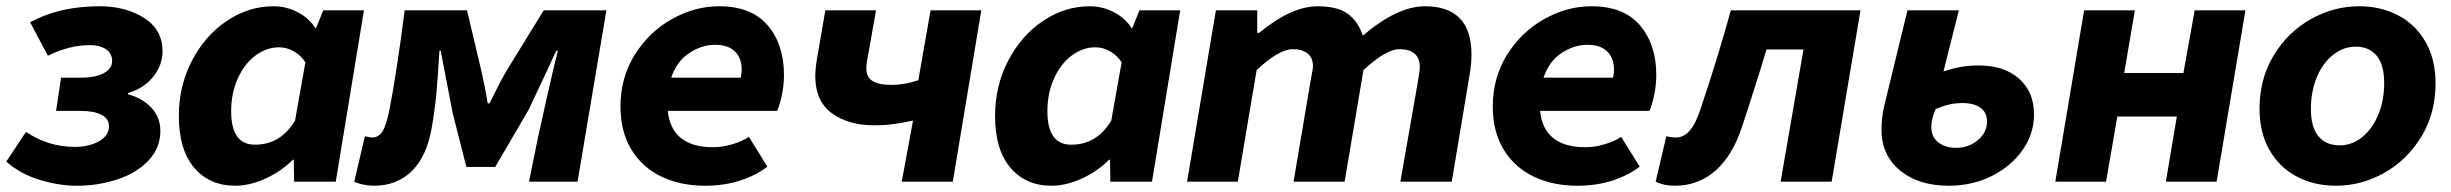

<svg xmlns="http://www.w3.org/2000/svg" viewBox="-34 -580 7825 613"><path d="M-14 -64 49 -159Q120 -111 205 -111Q250 -111 282 -129Q314 -147 314 -177Q314 -201 290 -213.5Q266 -226 222 -226H145L161 -332H223Q271 -332 297.5 -346.5Q324 -361 324 -385Q324 -410 304 -423Q284 -436 253 -436Q187 -436 119 -402L62 -509Q116 -537 170 -548.5Q224 -560 284 -560Q368 -560 426.5 -522.5Q485 -485 485 -416Q485 -373 455.5 -335.5Q426 -298 375 -283V-279Q422 -266 450 -235.5Q478 -205 478 -162Q478 -108 440.5 -68Q403 -28 341.5 -7.5Q280 13 211 13Q155 13 93.5 -5.5Q32 -24 -14 -64Z M537 -210Q537 -306 579 -386.5Q621 -467 690.5 -513.5Q760 -560 839 -560Q880 -560 916.5 -541Q953 -522 973 -490H975L998 -547H1128L1038 0H905L904 -70H901Q863 -32 813 -9.5Q763 13 717 13Q635 13 586 -44.5Q537 -102 537 -210ZM908 -195 941 -381Q926 -404 903.5 -416.5Q881 -429 857 -429Q817 -429 781.5 -402.5Q746 -376 725 -329Q704 -282 704 -225Q704 -118 780 -118Q862 -118 908 -195Z M1097 0 1131 -145Q1149 -141 1154 -141Q1175 -141 1187 -160Q1199 -179 1209 -228Q1232 -344 1258 -547H1457L1499 -370Q1515 -302 1523 -250H1529L1546 -284Q1571 -335 1593 -370L1702 -547H1902L1810 0H1655L1684 -143Q1694 -189 1714 -277.5Q1734 -366 1747 -418H1742L1710 -349L1654 -230L1547 -47H1455L1411 -220L1373 -418H1369Q1364 -333 1359 -279.5Q1354 -226 1344 -170Q1328 -80 1280.5 -33.5Q1233 13 1160 13Q1144 13 1126.5 9.5Q1109 6 1097 0Z M1947 -240Q1947 -332 1992.5 -405Q2038 -478 2111 -519Q2184 -560 2262 -560Q2365 -560 2417 -499Q2469 -438 2469 -341Q2469 -306 2461.5 -273Q2454 -240 2447 -226H2098Q2110 -110 2243 -110Q2273 -110 2304.5 -119.5Q2336 -129 2357 -143L2416 -48Q2380 -20 2329 -3.5Q2278 13 2217 13Q2138 13 2077 -16.5Q2016 -46 1981.5 -103Q1947 -160 1947 -240ZM2331 -332Q2334 -346 2334 -358Q2334 -394 2312.5 -415.5Q2291 -437 2249 -437Q2207 -437 2167 -411Q2127 -385 2109 -332Z M2755 -180Q2675 -180 2622 -218.5Q2569 -257 2569 -337Q2569 -360 2574 -390L2601 -547H2763L2734 -384Q2732 -373 2732 -361Q2732 -334 2751.5 -321.5Q2771 -309 2812 -309Q2855 -309 2898 -324L2937 -547H3099L3008 0H2845L2881 -195Q2848 -188 2820 -184Q2792 -180 2755 -180Z M3143 -210Q3143 -306 3185 -386.5Q3227 -467 3296.5 -513.5Q3366 -560 3445 -560Q3486 -560 3522.5 -541Q3559 -522 3579 -490H3581L3604 -547H3734L3644 0H3511L3510 -70H3507Q3469 -32 3419 -9.5Q3369 13 3323 13Q3241 13 3192 -44.5Q3143 -102 3143 -210ZM3514 -195 3547 -381Q3532 -404 3509.5 -416.5Q3487 -429 3463 -429Q3423 -429 3387.5 -402.5Q3352 -376 3331 -329Q3310 -282 3310 -225Q3310 -118 3386 -118Q3468 -118 3514 -195Z M3848 -547H3980V-475H3986Q4089 -560 4173 -560Q4236 -560 4269 -536Q4302 -512 4317 -466Q4427 -560 4515 -560Q4664 -560 4664 -406Q4664 -377 4658 -341L4601 0H4437L4493 -320Q4499 -354 4499 -366Q4499 -395 4482 -409Q4465 -423 4434 -423Q4391 -423 4319 -356L4259 0H4096L4150 -320L4154 -342Q4158 -362 4158 -368Q4158 -395 4141 -409Q4124 -423 4094 -423Q4049 -423 3978 -356L3918 0H3756Z M4732 -240Q4732 -332 4777.5 -405Q4823 -478 4896 -519Q4969 -560 5047 -560Q5150 -560 5202 -499Q5254 -438 5254 -341Q5254 -306 5246.5 -273Q5239 -240 5232 -226H4883Q4895 -110 5028 -110Q5058 -110 5089.5 -119.5Q5121 -129 5142 -143L5201 -48Q5165 -20 5114 -3.5Q5063 13 5002 13Q4923 13 4862 -16.5Q4801 -46 4766.5 -103Q4732 -160 4732 -240ZM5116 -332Q5119 -346 5119 -358Q5119 -394 5097.5 -415.5Q5076 -437 5034 -437Q4992 -437 4952 -411Q4912 -385 4894 -332Z M5252 0 5286 -145Q5302 -141 5317 -141Q5341 -141 5360 -162Q5379 -183 5395 -231Q5450 -394 5492 -547H5906L5814 0H5651L5724 -422H5606Q5597 -390 5550 -243L5529 -179Q5499 -85 5444 -36Q5389 13 5313 13Q5278 13 5252 0Z M5973 -166Q5973 -207 5983 -247L6056 -547H6220L6171 -352Q6202 -362 6227 -366.5Q6252 -371 6284 -371Q6364 -371 6412 -329Q6460 -287 6460 -215Q6460 -153 6423.5 -101Q6387 -49 6325 -18Q6263 13 6188 13Q6091 13 6032 -36Q5973 -85 5973 -166ZM6310 -192Q6310 -221 6289 -236Q6268 -251 6232 -251Q6211 -251 6192 -247Q6173 -243 6146 -232Q6132 -198 6132 -175Q6132 -143 6154.5 -125.5Q6177 -108 6212 -108Q6251 -108 6280.5 -132.5Q6310 -157 6310 -192Z M6620 -547H6782L6748 -347H6937L6973 -547H7135L7043 0H6881L6916 -208H6726L6690 0H6528Z M7180 -233Q7180 -329 7225.5 -403.5Q7271 -478 7344 -519Q7417 -560 7498 -560Q7568 -560 7623.5 -530.5Q7679 -501 7710.5 -445.5Q7742 -390 7742 -314Q7742 -218 7696.5 -143.5Q7651 -69 7578 -28Q7505 13 7424 13Q7354 13 7298.5 -16.5Q7243 -46 7211.5 -101.5Q7180 -157 7180 -233ZM7578 -315Q7578 -373 7554 -402Q7530 -431 7487 -431Q7448 -431 7415 -405Q7382 -379 7363 -333.5Q7344 -288 7344 -232Q7344 -174 7368 -145Q7392 -116 7436 -116Q7475 -116 7507.5 -142Q7540 -168 7559 -213.5Q7578 -259 7578 -315Z"/></svg>

Font: Nebula Sans Bold
Style: Regular
Weight: 700
Italic angle: -9°
Designer: Paul D. Hunt for Adobe (as Source Sans)
Foundry: Nebula Entertainment & Broadcasting LLC
Version: Version 1.010